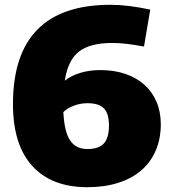

<svg xmlns="http://www.w3.org/2000/svg" viewBox="-20 -770 711 800"><path d="M344 10Q195 10 114.5 -78.5Q34 -167 34 -336Q34 -750 440 -750Q478 -750 518.5 -745Q559 -740 606 -730L580 -576Q538 -584 506 -587.5Q474 -591 448 -591Q356 -591 309.5 -555.5Q263 -520 250 -434Q277 -455 315 -466.5Q353 -478 399 -478Q456 -478 502.5 -462Q549 -446 581.5 -417Q614 -388 632 -346Q650 -304 650 -253Q650 -192 629 -143Q608 -94 568.5 -60Q529 -26 472 -8Q415 10 344 10ZM344 -340Q315 -340 287.5 -329.5Q260 -319 244 -303Q248 -221 272 -185Q296 -149 344 -149Q392 -149 413 -172.5Q434 -196 434 -247Q434 -297 413 -318.5Q392 -340 344 -340Z"/></svg>

Font: Encode Sans Narrow
Style: Black
Weight: 900
Designer: Pablo Impallari, Andres Torresi
Foundry: Pablo Impallari, Andres Torresi
Version: Version 1.000; ttfautohint (v1.00) -l 8 -r 50 -G 200 -x 14 -